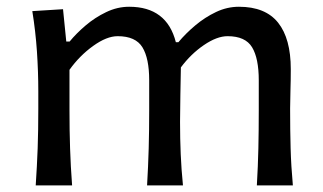

<svg xmlns="http://www.w3.org/2000/svg" viewBox="-20 -560 975 580"><path d="M755.9 0Q759.3 -58.1 760.5 -111.8Q761.7 -165.5 761.7 -227.5V-317.4Q761.7 -383.8 741.5 -417.2Q721.2 -450.7 667.5 -450.7Q635.3 -450.7 595.9 -423.8Q556.6 -397 526.4 -356.4Q525.9 -322.3 524.9 -274.4Q523.9 -226.6 523.9 -191.9Q523.9 -140.1 525.9 -94.5Q527.8 -48.8 532.7 0H424.3Q427.7 -58.1 429.2 -111.8Q430.7 -165.5 430.7 -227.5V-317.4Q430.7 -383.8 410.2 -417.2Q389.6 -450.7 335.4 -450.7Q302.2 -450.7 261.2 -421.1Q220.2 -391.6 189.9 -349.1V-227.5Q189.9 -165.5 191.7 -111.8Q193.4 -58.1 197.8 0H87.9Q91.8 -58.1 93.8 -112.3Q95.7 -166.5 95.7 -231.9V-284.7Q95.7 -342.8 91.6 -404.3Q87.4 -465.8 77.6 -526.4L170.4 -532.2L180.2 -434.6H190.4Q210.4 -459 238.8 -483.2Q267.1 -507.3 300.8 -523.4Q334.5 -539.6 370.1 -539.6Q483.9 -539.6 511.2 -432.6H519Q541 -459 570.1 -483.4Q599.1 -507.8 632.6 -523.7Q666 -539.6 701.7 -539.6Q781.7 -539.6 820.1 -491.5Q858.4 -443.4 858.4 -351.1Q858.4 -316.9 857.4 -286.4Q856.4 -255.9 856.4 -231.9Q856.4 -166.5 857.9 -112.3Q859.4 -58.1 864.7 0Z"/></svg>

Font: Pinar-DS2-FD Medium
Style: Regular
Weight: 500
Designer: Amin Abedi
Version: Version 3.000